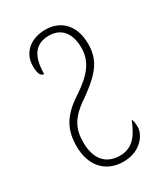

<svg xmlns="http://www.w3.org/2000/svg" viewBox="-144 -610 602 689"><g transform="rotate(-30 157.0 -265.5)"><path d="M163 10C235 10 269 -41 269 -73C269 -89 267 -99 263 -106C245 -62 222 -15 163 -15C106 -15 72 -52 72 -122C72 -174 86 -213 156 -259C237 -317 264 -355 264 -421C264 -493 223 -541 156 -541C94 -541 52 -504 52 -450C52 -421 58 -405 73 -405C73 -478 99 -516 156 -516C213 -516 236 -473 236 -420C236 -365 206 -326 142 -283C64 -234 44 -185 44 -122C44 -41 90 10 163 10Z"/></g></svg>

Font: Noto Serif ExtraCondensed Thin
Style: Regular
Weight: 100
Width: 2
Designer: Monotype Design Team
Foundry: Monotype Imaging Inc.
Version: Version 2.013